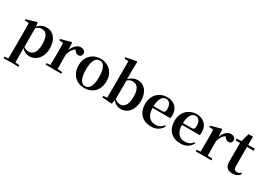

<svg xmlns="http://www.w3.org/2000/svg" viewBox="4 -1898 4487 3236"><g transform="rotate(30 2248.0 -280.0)"><path d="M395 16C527 16 632 -93 632 -271C632 -449 538 -552 416 -552C351 -552 291 -528 245 -474L237 -541L224 -550L30 -495V-471L109 -464C111 -415 112 -375 112 -309V14L110 224L37 231V259H331V231L247 222L245 13V-55C289 -5 340 16 395 16ZM247 -445C286 -483 318 -491 353 -491C436 -491 487 -429 487 -270C487 -104 428 -47 347 -47C308 -47 278 -55 247 -82Z M777 0H1011V-30L918 -39L916 -235V-323C939 -398 969 -443 1013 -473L1021 -464C1046 -432 1068 -412 1101 -412C1146 -412 1166 -442 1168 -485C1158 -534 1121 -552 1077 -552C1015 -552 948 -498 916 -403L908 -542L895 -550L699 -495V-471L777 -464C780 -415 781 -377 781 -310V-235C781 -180 780 -95 779 -37L706 -30V0Z M1464 16C1622 16 1736 -90 1736 -270C1736 -449 1612 -552 1464 -552C1317 -552 1193 -448 1193 -270C1193 -92 1305 16 1464 16ZM1464 -17C1383 -17 1336 -100 1336 -268C1336 -437 1383 -518 1464 -518C1545 -518 1592 -437 1592 -268C1592 -100 1545 -17 1464 -17Z M2176 16C2311 16 2405 -107 2405 -271C2405 -451 2311 -552 2187 -552C2126 -552 2067 -528 2017 -476V-651L2020 -810L2007 -819L1807 -780V-753L1885 -747V-235C1885 -179 1884 -94 1883 -36L1811 -30V0L1999 13L2017 -62C2062 -9 2116 16 2176 16ZM2020 -451C2061 -485 2091 -491 2123 -491C2204 -491 2262 -427 2262 -273C2262 -95 2195 -47 2121 -47C2085 -47 2053 -59 2020 -90Z M2765 16C2864 16 2939 -29 2981 -110L2963 -123C2928 -76 2881 -48 2810 -48C2710 -48 2635 -113 2631 -270H2978C2982 -288 2984 -306 2984 -331C2984 -455 2905 -552 2758 -552C2616 -552 2489 -449 2489 -269C2489 -84 2603 16 2765 16ZM2631 -305C2636 -452 2689 -518 2753 -518C2817 -518 2857 -468 2857 -380C2857 -326 2845 -305 2802 -305Z M3337 16C3436 16 3511 -29 3553 -110L3535 -123C3500 -76 3453 -48 3382 -48C3282 -48 3207 -113 3203 -270H3550C3554 -288 3556 -306 3556 -331C3556 -455 3477 -552 3330 -552C3188 -552 3061 -449 3061 -269C3061 -84 3175 16 3337 16ZM3203 -305C3208 -452 3261 -518 3325 -518C3389 -518 3429 -468 3429 -380C3429 -326 3417 -305 3374 -305Z M3699 0H3933V-30L3840 -39L3838 -235V-323C3861 -398 3891 -443 3935 -473L3943 -464C3968 -432 3990 -412 4023 -412C4068 -412 4088 -442 4090 -485C4080 -534 4043 -552 3999 -552C3937 -552 3870 -498 3838 -403L3830 -542L3817 -550L3621 -495V-471L3699 -464C3702 -415 3703 -377 3703 -310V-235C3703 -180 3702 -95 3701 -37L3628 -30V0Z M4348 16C4417 16 4463 -9 4492 -56L4477 -73C4450 -52 4432 -43 4405 -43C4364 -43 4339 -67 4339 -124V-496H4469V-536H4339L4341 -696H4254L4211 -537L4117 -528V-496H4204V-235C4204 -195 4203 -169 4203 -132C4203 -29 4252 16 4348 16Z"/></g></svg>

Font: Noto Serif JP
Style: Bold
Weight: 700
Designer: Ryoko NISHIZUKA 西塚涼子 (kana & ideographs); Frank Grießhammer (Latin, Greek & Cyrillic); Wenlong ZHANG 张文龙 (bopomofo); San
Foundry: Adobe
Version: Version 2.001;hotconv 1.1.0;makeotfexe 2.6.0